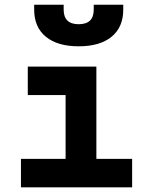

<svg xmlns="http://www.w3.org/2000/svg" viewBox="-20 -803 626 823"><path d="M69.8 0V-122.1H261.2V-395.5H99.1V-517.6H393.1V-122.1H546.4V0ZM317.4 -604.5Q226.6 -604.5 176.5 -645.5Q126.5 -686.5 126.5 -761.7V-782.7H252.9V-761.7Q252.9 -699.2 317.4 -699.2Q381.8 -699.2 381.8 -761.7V-782.7H508.3V-761.7Q508.3 -686.5 458.3 -645.5Q408.2 -604.5 317.4 -604.5Z"/></svg>

Font: Cascadia Mono PL
Style: Bold
Weight: 700
Monospace: yes
Designer: Aaron Bell
Foundry: Saja Typeworks
Version: Version 2404.023; ttfautohint (v1.8.4)